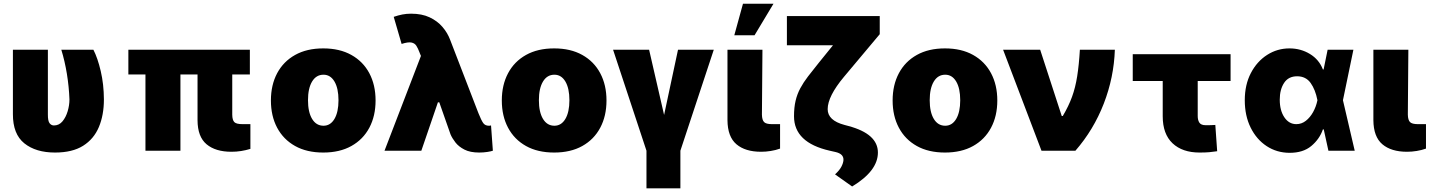

<svg xmlns="http://www.w3.org/2000/svg" viewBox="-20 -814 7728 1037"><path d="M49.7 -545.5H238.6V-196Q238.3 -160.9 247.7 -148.6Q257.1 -136.4 271.3 -136.4Q299 -136.4 317.5 -158.6Q335.9 -180.8 345.5 -213.2Q355.1 -245.7 355.1 -277Q352.6 -345.2 341.3 -415Q329.9 -484.7 311.1 -545.5H484.4Q507.5 -500.7 524.1 -429.9Q540.8 -359 541.2 -277Q541.2 -192.5 514 -127.8Q486.9 -63.2 428.8 -26.6Q370.7 9.9 277 9.9Q173.3 9.9 111.3 -40Q49.4 -89.8 49.7 -197.4Z M1329.5 -545.5V-411.9H1234.4V-194.6Q1234.7 -165.8 1245.4 -154.7Q1256 -143.5 1289.8 -143.5H1332.4V-9.9Q1308.2 -2.5 1282.7 1.6Q1257.1 5.7 1230.1 5.7Q1144.2 5.7 1095.7 -34.8Q1047.2 -75.3 1046.9 -164.8V-411.9H954.5V0H765.6V-411.9H673.3V-545.5Z M1725.9 9.9Q1637.1 9.9 1573.9 -25.4Q1510.7 -60.7 1476.9 -124.1Q1443.2 -187.5 1443.2 -271.3Q1443.2 -355.1 1476.9 -418.5Q1510.7 -481.9 1573.9 -517.2Q1637.1 -552.6 1725.9 -552.6Q1814.6 -552.6 1877.8 -517.2Q1941.1 -481.9 1974.8 -418.5Q2008.5 -355.1 2008.5 -271.3Q2008.5 -187.5 1974.8 -124.1Q1941.1 -60.7 1877.8 -25.4Q1814.6 9.9 1725.9 9.9ZM1727.3 -134.9Q1764.6 -134.9 1786.4 -171.7Q1808.2 -208.5 1808.2 -272.7Q1808.2 -337 1786.4 -373.8Q1764.6 -410.5 1727.3 -410.5Q1687.9 -410.5 1665.7 -373.8Q1643.5 -337 1643.5 -272.7Q1643.5 -208.5 1665.7 -171.7Q1687.9 -134.9 1727.3 -134.9Z M2568.2 9.9Q2519.5 9.9 2488.5 -6Q2457.4 -22 2439.8 -44.7Q2422.2 -67.5 2413.4 -88.1L2352.6 -261.4H2345.2L2255.7 0H2056.8L2253.6 -512.1L2251.4 -517Q2249.6 -521.3 2248 -525.2Q2246.4 -529.1 2245 -533Q2237.6 -552.6 2228.9 -566.6Q2220.2 -580.6 2202.2 -584.3Q2184.3 -588.1 2149.1 -576.7L2106.5 -723Q2131.4 -731.5 2153.2 -735.8Q2175.1 -740.1 2200.3 -740.1Q2258.9 -740.1 2300.6 -720.3Q2342.3 -700.6 2369.5 -668.9Q2396.7 -637.1 2410.5 -600.9L2563.9 -203.1Q2579.5 -164.1 2589.8 -149.5Q2600.1 -134.9 2620.7 -134.9Q2624.3 -134.9 2624.1 -135.1Q2623.9 -135.3 2632.1 -136.4L2642 0Q2633.9 3.2 2612.4 6.6Q2590.9 9.9 2568.2 9.9Z M2973 9.9Q2884.2 9.9 2821 -25.4Q2757.8 -60.7 2724.1 -124.1Q2690.3 -187.5 2690.3 -271.3Q2690.3 -355.1 2724.1 -418.5Q2757.8 -481.9 2821 -517.2Q2884.2 -552.6 2973 -552.6Q3061.8 -552.6 3125 -517.2Q3188.2 -481.9 3221.9 -418.5Q3255.7 -355.1 3255.7 -271.3Q3255.7 -187.5 3221.9 -124.1Q3188.2 -60.7 3125 -25.4Q3061.8 9.9 2973 9.9ZM2974.4 -134.9Q3011.7 -134.9 3033.6 -171.7Q3055.4 -208.5 3055.4 -272.7Q3055.4 -337 3033.6 -373.8Q3011.7 -410.5 2974.4 -410.5Q2935 -410.5 2912.8 -373.8Q2890.6 -337 2890.6 -272.7Q2890.6 -208.5 2912.8 -171.7Q2935 -134.9 2974.4 -134.9Z M3291.2 -545.5H3485.8L3566.8 -193.2L3642 -545.5H3835.2L3654.8 0V203.1H3471.6V0Z M3909.1 -545.5H4098L4095.2 -194.6Q4095.9 -165.8 4106.9 -154.7Q4117.9 -143.5 4149.1 -143.5H4193.2V-11.4Q4169.4 -2.8 4142.8 1.4Q4116.1 5.7 4090.9 5.7Q4005.3 5.7 3957.6 -34.8Q3909.8 -75.3 3909.1 -164.8ZM3946 -623.6 3992.9 -794H4157.7L4055.4 -623.6Z M4230.1 -727.3H4731.5V-629.3L4538.4 -399.1Q4450.3 -293.7 4450.3 -224.4Q4450.3 -163.4 4541.2 -139.2L4562.5 -133.5Q4721.6 -90.9 4721.6 9.9Q4721.6 109 4582.4 193.2L4490.1 127.8Q4514.2 105.8 4524.3 86.3Q4534.4 66.8 4535.5 51.1Q4537.6 17.4 4492.9 7.1L4461.6 0Q4268.5 -43.7 4268.5 -186.1Q4268.5 -233.7 4277 -269.7Q4285.5 -305.8 4302.4 -337.2Q4319.2 -368.6 4344.1 -401.1Q4369 -433.6 4402 -474.4L4479 -569.6H4230.1Z M5083.8 9.9Q4995 9.9 4931.8 -25.4Q4868.6 -60.7 4834.9 -124.1Q4801.1 -187.5 4801.1 -271.3Q4801.1 -355.1 4834.9 -418.5Q4868.6 -481.9 4931.8 -517.2Q4995 -552.6 5083.8 -552.6Q5172.6 -552.6 5235.8 -517.2Q5299 -481.9 5332.7 -418.5Q5366.5 -355.1 5366.5 -271.3Q5366.5 -187.5 5332.7 -124.1Q5299 -60.7 5235.8 -25.4Q5172.6 9.9 5083.8 9.9ZM5085.2 -134.9Q5122.5 -134.9 5144.4 -171.7Q5166.2 -208.5 5166.2 -272.7Q5166.2 -337 5144.4 -373.8Q5122.5 -410.5 5085.2 -410.5Q5045.8 -410.5 5023.6 -373.8Q5001.4 -337 5001.4 -272.7Q5001.4 -208.5 5023.6 -171.7Q5045.8 -134.9 5085.2 -134.9Z M5605.1 0 5397.7 -545.5H5598L5714.5 -187.5H5720.2Q5751.8 -240.8 5770.1 -291.2Q5788.4 -341.6 5797.9 -402Q5807.5 -462.4 5812.5 -545.5H6001.4Q5996.4 -396 5941.6 -254.4Q5886.7 -112.9 5788.4 0Z M6626.4 -521.3V-376.4H6448.9V-187.5Q6448.9 -165.1 6457.9 -151.5Q6467 -137.8 6491.5 -137.8Q6510.7 -137.8 6519.9 -138Q6529.1 -138.1 6544 -139.2L6554 2.8Q6532.7 6 6511.7 8Q6490.8 9.9 6458.8 9.9Q6366.1 9.9 6313 -40.1Q6259.9 -90.2 6259.9 -186.1V-376.4H6098V-521.3Z M6944.6 11.4Q6875.7 11 6821 -25Q6766.3 -61.1 6734.7 -125Q6703.1 -188.9 6703.1 -272.7Q6703.1 -356.5 6736 -419.4Q6768.8 -482.2 6823.7 -517.4Q6878.6 -552.6 6944.6 -552.6Q7005.3 -552.6 7054.9 -522.5Q7104.4 -492.5 7125 -438.9H7128.9L7150.6 -545.5H7289.8L7233.3 -272.7L7296.9 0H7154.8L7129.6 -115.1H7125Q7106.9 -62.5 7062.3 -25.4Q7017.8 11.7 6944.6 11.4ZM7095.5 -272.7 7095.2 -274.1Q7084.5 -329.5 7058.8 -365.8Q7033 -402 6985.8 -402Q6938.9 -402 6915.5 -366.3Q6892 -330.6 6892 -275.6Q6892 -217.3 6916.9 -180.4Q6941.8 -143.5 6981.5 -143.5Q7009.9 -143.5 7033 -161.6Q7056.1 -179.7 7072.3 -209Q7088.4 -238.3 7095.2 -271.3Z M7397.7 -545.5H7586.6L7583.8 -194.6Q7584.5 -165.8 7595.5 -154.7Q7606.5 -143.5 7637.8 -143.5H7681.8V-11.4Q7658 -2.8 7631.4 1.4Q7604.8 5.7 7579.5 5.7Q7494 5.7 7446.2 -34.8Q7398.4 -75.3 7397.7 -164.8Z"/></svg>

Font: Inter UI Black
Style: Regular
Weight: 900
Designer: Rasmus Andersson
Foundry: rsms
Version: 3.2;8d6f07862